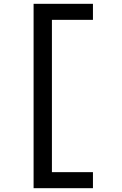

<svg xmlns="http://www.w3.org/2000/svg" viewBox="-20 -843 640 1006"><path d="M156 143V-823H467V-739H252V59H467V143Z"/></svg>

Font: Iosevka Etoile Medium
Style: Regular
Weight: 500
Designer: Belleve Invis
Foundry: Belleve Invis
Version: Version 22.1.2; ttfautohint (v1.8.4)